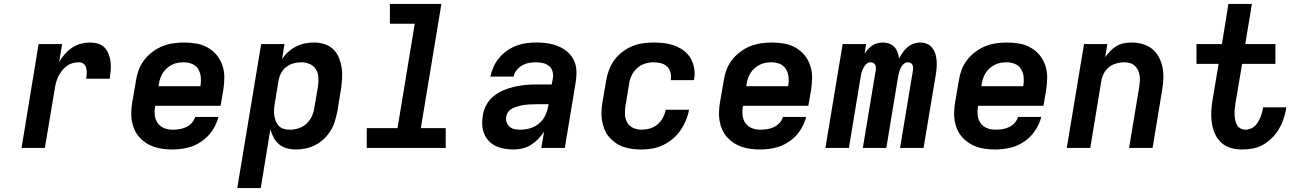

<svg xmlns="http://www.w3.org/2000/svg" viewBox="-20 -755 6640 980"><path d="M90 0 177 -530H297L282 -439Q295 -461 311.5 -479.5Q328 -498 348.5 -512Q369 -526 392.5 -532Q416 -538 439 -538Q461 -538 481 -532Q501 -526 514.5 -511.5Q528 -497 535 -477.5Q542 -458 544.5 -438Q547 -418 545 -396Q543 -374 540 -353H420Q421 -362 422 -371.5Q423 -381 422.5 -390Q422 -399 420 -407.5Q418 -416 413 -423Q408 -430 400 -433.5Q392 -437 382 -437Q366 -437 350 -432.5Q334 -428 320.5 -418Q307 -408 296.5 -394.5Q286 -381 278.5 -366Q271 -351 266.5 -335.5Q262 -320 260 -304L209 0Z M860 8Q836 8 812 5Q788 2 766 -5.5Q744 -13 725 -25.5Q706 -38 691 -55Q676 -72 666.5 -93Q657 -114 653 -137Q649 -160 650 -184.5Q651 -209 655 -233L674 -343Q678 -371 688 -398Q698 -425 716 -448.5Q734 -472 758 -490Q782 -508 809 -519Q836 -530 864.5 -534Q893 -538 920 -538Q952 -538 983 -532.5Q1014 -527 1040.5 -512Q1067 -497 1086 -474Q1105 -451 1115 -422Q1125 -393 1125 -361Q1125 -329 1120 -297L1106 -215H772Q768 -192 770 -169Q772 -146 784 -128Q796 -110 816.5 -101.5Q837 -93 860 -93Q877 -93 894.5 -95.5Q912 -98 928.5 -105.5Q945 -113 958 -126.5Q971 -140 976 -158H1095Q1085 -120 1062.5 -87Q1040 -54 1006.5 -31.5Q973 -9 935 -0.5Q897 8 860 8ZM789 -315H1003Q1007 -338 1005 -360.5Q1003 -383 992 -401.5Q981 -420 961 -428.5Q941 -437 918 -437Q903 -437 888 -434.5Q873 -432 859 -425Q845 -418 832.5 -407.5Q820 -397 811.5 -383.5Q803 -370 798 -355.5Q793 -341 791 -327Z M1191 205 1313 -530H1432L1420 -453Q1433 -474 1451.5 -490.5Q1470 -507 1492 -518Q1514 -529 1537 -533.5Q1560 -538 1583 -538Q1611 -538 1637 -529.5Q1663 -521 1681.5 -503Q1700 -485 1710 -460Q1720 -435 1724 -408.5Q1728 -382 1726 -353.5Q1724 -325 1720 -297L1702 -187Q1697 -162 1689.5 -137Q1682 -112 1668 -89Q1654 -66 1634.5 -47Q1615 -28 1591 -15.5Q1567 -3 1541.5 2.5Q1516 8 1491 8Q1467 8 1444.5 2Q1422 -4 1404.5 -18.5Q1387 -33 1376.5 -53Q1366 -73 1360 -95L1311 205ZM1459 -93Q1481 -93 1503.5 -100Q1526 -107 1543.5 -123Q1561 -139 1571 -160Q1581 -181 1584 -203L1603 -313Q1606 -336 1605 -359Q1604 -382 1593 -400.5Q1582 -419 1561.5 -428Q1541 -437 1518 -437Q1498 -437 1477.5 -431.5Q1457 -426 1440 -412.5Q1423 -399 1413.5 -379.5Q1404 -360 1401 -340L1383 -230Q1380 -214 1379 -198Q1378 -182 1380 -167Q1382 -152 1387.5 -137.5Q1393 -123 1403 -112.5Q1413 -102 1428 -97.5Q1443 -93 1459 -93Z M1852 0V-101H2009L2097 -634H1970V-735H2233L2128 -101H2255V0Z M2601 8Q2578 8 2554.5 4Q2531 0 2511 -9.5Q2491 -19 2475.5 -35Q2460 -51 2451.5 -72Q2443 -93 2441.5 -116.5Q2440 -140 2444 -164Q2448 -192 2462 -218.5Q2476 -245 2499.5 -264Q2523 -283 2550.5 -294.5Q2578 -306 2606.5 -312.5Q2635 -319 2663 -321.5Q2691 -324 2719 -324H2796L2802 -356Q2805 -374 2800 -391Q2795 -408 2782 -418.5Q2769 -429 2752 -433Q2735 -437 2716 -437Q2699 -437 2681 -434Q2663 -431 2646 -421.5Q2629 -412 2617 -397Q2605 -382 2602 -364H2483Q2488 -389 2499 -413.5Q2510 -438 2527.5 -459Q2545 -480 2567.5 -496Q2590 -512 2615 -521.5Q2640 -531 2665.5 -534.5Q2691 -538 2716 -538Q2738 -538 2759.5 -536Q2781 -534 2801.5 -528.5Q2822 -523 2840.5 -514Q2859 -505 2874.5 -492Q2890 -479 2901 -462Q2912 -445 2917.5 -424.5Q2923 -404 2922.5 -382.5Q2922 -361 2919 -339L2863 0H2743L2757 -83Q2744 -63 2727 -45.5Q2710 -28 2690 -15.5Q2670 -3 2647 2.5Q2624 8 2602 8Q2602 8 2602 8Q2602 8 2602 8ZM2636 -93Q2660 -93 2685 -100Q2710 -107 2730.5 -124Q2751 -141 2762.5 -164.5Q2774 -188 2778 -213L2780 -223H2719Q2708 -223 2697 -222.5Q2686 -222 2675 -221.5Q2664 -221 2653 -219Q2642 -217 2631.5 -214.5Q2621 -212 2610 -208Q2599 -204 2589 -198Q2579 -192 2572.5 -182Q2566 -172 2564 -161Q2561 -146 2565.5 -132Q2570 -118 2580.5 -108.5Q2591 -99 2606 -96Q2621 -93 2636 -93Z M3255 8Q3231 8 3207 5Q3183 2 3161.5 -5.5Q3140 -13 3121.5 -26Q3103 -39 3088.5 -56Q3074 -73 3065.5 -94Q3057 -115 3053 -138Q3049 -161 3050 -185Q3051 -209 3055 -233L3074 -343Q3078 -370 3088 -397Q3098 -424 3115 -447.5Q3132 -471 3156 -489.5Q3180 -508 3206.5 -519Q3233 -530 3261 -534Q3289 -538 3316 -538Q3344 -538 3371.5 -534.5Q3399 -531 3424.5 -521.5Q3450 -512 3471 -496Q3492 -480 3505 -457.5Q3518 -435 3523 -407.5Q3528 -380 3523 -353Q3523 -351 3522.5 -349.5Q3522 -348 3522 -346H3403Q3403 -347 3403.5 -347.5Q3404 -348 3404 -349Q3407 -368 3402 -386Q3397 -404 3384 -416Q3371 -428 3353 -432.5Q3335 -437 3316 -437Q3294 -437 3271.5 -430Q3249 -423 3231.5 -407Q3214 -391 3204 -370Q3194 -349 3191 -327L3173 -217Q3169 -194 3170 -171Q3171 -148 3181.5 -129.5Q3192 -111 3212 -102Q3232 -93 3255 -93Q3276 -93 3297 -99Q3318 -105 3335.5 -119.5Q3353 -134 3363.5 -154Q3374 -174 3378 -195H3497Q3492 -167 3481 -140.5Q3470 -114 3453.5 -90Q3437 -66 3414 -46.5Q3391 -27 3364.5 -14.5Q3338 -2 3310 3Q3282 8 3255 8Z M3860 8Q3836 8 3812 5Q3788 2 3766 -5.5Q3744 -13 3725 -25.5Q3706 -38 3691 -55Q3676 -72 3666.5 -93Q3657 -114 3653 -137Q3649 -160 3650 -184.5Q3651 -209 3655 -233L3674 -343Q3678 -371 3688 -398Q3698 -425 3716 -448.5Q3734 -472 3758 -490Q3782 -508 3809 -519Q3836 -530 3864.5 -534Q3893 -538 3920 -538Q3952 -538 3983 -532.5Q4014 -527 4040.5 -512Q4067 -497 4086 -474Q4105 -451 4115 -422Q4125 -393 4125 -361Q4125 -329 4120 -297L4106 -215H3772Q3768 -192 3770 -169Q3772 -146 3784 -128Q3796 -110 3816.5 -101.5Q3837 -93 3860 -93Q3877 -93 3894.5 -95.5Q3912 -98 3928.5 -105.5Q3945 -113 3958 -126.5Q3971 -140 3976 -158H4095Q4085 -120 4062.5 -87Q4040 -54 4006.5 -31.5Q3973 -9 3935 -0.5Q3897 8 3860 8ZM3789 -315H4003Q4007 -338 4005 -360.5Q4003 -383 3992 -401.5Q3981 -420 3961 -428.5Q3941 -437 3918 -437Q3903 -437 3888 -434.5Q3873 -432 3859 -425Q3845 -418 3832.5 -407.5Q3820 -397 3811.5 -383.5Q3803 -370 3798 -355.5Q3793 -341 3791 -327Z M4193 0 4281 -530H4401L4393 -481Q4401 -494 4411 -504.5Q4421 -515 4433 -523Q4445 -531 4459 -534.5Q4473 -538 4487 -538Q4504 -538 4519.5 -532Q4535 -526 4545.5 -514.5Q4556 -503 4561.5 -487.5Q4567 -472 4569 -456Q4577 -472 4587.5 -487Q4598 -502 4612 -514Q4626 -526 4643 -532Q4660 -538 4677 -538Q4695 -538 4711 -531.5Q4727 -525 4737.5 -512Q4748 -499 4753.5 -482.5Q4759 -466 4760.5 -448.5Q4762 -431 4761 -413Q4760 -395 4757 -377L4694 0H4574L4640 -397Q4641 -405 4640.5 -412Q4640 -419 4636.5 -425Q4633 -431 4626.5 -434Q4620 -437 4613 -437Q4601 -437 4591 -427Q4581 -417 4576 -405.5Q4571 -394 4568 -382Q4565 -370 4563 -357L4504 0H4384L4450 -397Q4451 -405 4450.5 -412Q4450 -419 4446.5 -425Q4443 -431 4436.5 -434Q4430 -437 4422 -437Q4410 -437 4400.5 -427Q4391 -417 4385.5 -405.5Q4380 -394 4377 -382Q4374 -370 4372 -357L4313 0Z M5060 8Q5036 8 5012 5Q4988 2 4966 -5.5Q4944 -13 4925 -25.5Q4906 -38 4891 -55Q4876 -72 4866.5 -93Q4857 -114 4853 -137Q4849 -160 4850 -184.5Q4851 -209 4855 -233L4874 -343Q4878 -371 4888 -398Q4898 -425 4916 -448.5Q4934 -472 4958 -490Q4982 -508 5009 -519Q5036 -530 5064.5 -534Q5093 -538 5120 -538Q5152 -538 5183 -532.5Q5214 -527 5240.5 -512Q5267 -497 5286 -474Q5305 -451 5315 -422Q5325 -393 5325 -361Q5325 -329 5320 -297L5306 -215H4972Q4968 -192 4970 -169Q4972 -146 4984 -128Q4996 -110 5016.5 -101.5Q5037 -93 5060 -93Q5077 -93 5094.5 -95.5Q5112 -98 5128.5 -105.5Q5145 -113 5158 -126.5Q5171 -140 5176 -158H5295Q5285 -120 5262.5 -87Q5240 -54 5206.5 -31.5Q5173 -9 5135 -0.5Q5097 8 5060 8ZM4989 -315H5203Q5207 -338 5205 -360.5Q5203 -383 5192 -401.5Q5181 -420 5161 -428.5Q5141 -437 5118 -437Q5103 -437 5088 -434.5Q5073 -432 5059 -425Q5045 -418 5032.5 -407.5Q5020 -397 5011.5 -383.5Q5003 -370 4998 -355.5Q4993 -341 4991 -327Z M5425 0 5513 -530H5632L5621 -463Q5633 -480 5647.5 -495Q5662 -510 5680 -520.5Q5698 -531 5717.5 -534.5Q5737 -538 5756 -538Q5785 -538 5812.5 -530Q5840 -522 5861 -505Q5882 -488 5895 -463.5Q5908 -439 5913.5 -412Q5919 -385 5918 -355.5Q5917 -326 5912 -297L5863 0H5743L5795 -313Q5797 -328 5798 -343Q5799 -358 5796.5 -372Q5794 -386 5787.5 -399Q5781 -412 5770.5 -421Q5760 -430 5746 -433.5Q5732 -437 5717 -437Q5697 -437 5676.5 -431Q5656 -425 5639.5 -411.5Q5623 -398 5613.5 -379Q5604 -360 5601 -340L5545 0Z M6320 8Q6290 8 6262 0Q6234 -8 6213.5 -27Q6193 -46 6181.5 -71.5Q6170 -97 6165.5 -126Q6161 -155 6162.5 -185Q6164 -215 6169 -245L6200 -429H6087V-530H6217L6250 -735H6370L6336 -530H6490V-429H6320L6286 -228Q6284 -214 6282.5 -200Q6281 -186 6281.5 -172Q6282 -158 6284.5 -144Q6287 -130 6293 -118.5Q6299 -107 6311 -100Q6323 -93 6337 -93Q6349 -93 6361.5 -97.5Q6374 -102 6383.5 -110.5Q6393 -119 6400 -130.5Q6407 -142 6412 -153.5Q6417 -165 6420.5 -177Q6424 -189 6426 -201Q6426 -202 6426 -203.5Q6426 -205 6427 -207H6545Q6545 -204 6544.5 -201.5Q6544 -199 6544 -196Q6539 -169 6530 -143.5Q6521 -118 6506.5 -94Q6492 -70 6471 -49.5Q6450 -29 6425.5 -15.5Q6401 -2 6374 3Q6347 8 6320 8Z"/></svg>

Font: Iosevka Curly Extended Oblique
Style: Bold
Weight: 700
Width: 7
Italic angle: -9°
Monospace: yes
Designer: Belleve Invis
Foundry: Belleve Invis
Version: Version 11.1.0; ttfautohint (v1.8.3)